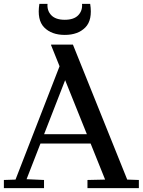

<svg xmlns="http://www.w3.org/2000/svg" viewBox="-20 -970 736 990"><path d="M356 -740 636 -44 696 -42V0H431V-42L522 -44L243 -738L244 -740ZM117 -46 207 -42V0H0V-42L60 -44L311 -690L355 -657ZM496 -230H162V-278H496ZM225 -950Q222 -915 244.5 -891.5Q267 -868 314 -868Q361 -868 383.5 -891.5Q406 -915 403 -950H445Q458 -867 420 -828.5Q382 -790 314 -790Q246 -790 208 -828.5Q170 -867 183 -950Z"/></svg>

Font: Minipax
Style: Regular
Weight: 400
Designer: Raphaël Ronot
Foundry: Velvetyne Type Foundry
Version: Version 1.000